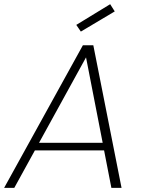

<svg xmlns="http://www.w3.org/2000/svg" viewBox="-38 -904 685 924"><path d="M498 0 462.9 -180.2H129.9L30.8 0H-18.1L360.8 -686H411.1L546.9 0ZM456.1 -216.8 376 -627.9 149.9 -216.8ZM492.2 -883.8 514.2 -849.1 351.1 -752 329.1 -784.2Z"/></svg>

Font: SVN-Poppins ExtraLight
Style: Italic
Weight: 200
Italic angle: -10°
Designer: Ninad Kale (Devanagari), Jonny Pinhorn (Latin)
Foundry: Indian Type Foundry
Version: Version 3.002 2017